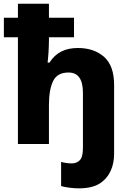

<svg xmlns="http://www.w3.org/2000/svg" viewBox="-20 -780 708 1040"><path d="M408.2 240.2C454.6 240.2 491.7 231.4 519.5 214.4C574.7 179.2 598.1 119.6 598.1 53.2V-319.8C598.1 -389.6 579.6 -440.9 543 -472.7C506.3 -504.4 459.5 -520 402.8 -520C335 -520 283.7 -497.1 248 -440.9H237.8C239.3 -453.6 241.2 -471.7 242.7 -495.6C244.1 -519 245.1 -541.5 245.1 -563V-578.1H380.9V-684.1H245.1V-759.8H77.1V-684.1H1V-578.1H77.1V0H245.1V-210.9C245.1 -267.6 252.9 -311 268.1 -341.8C283.2 -372.1 311 -387.2 351.1 -387.2C403.3 -387.2 429.2 -350.6 429.2 -277.8V22C429.2 55.2 423.3 77.1 411.6 88.4C399.9 99.6 386.2 105 370.1 105C347.2 105 332.5 102.5 311 97.2V228C323.2 231.4 338.4 234.4 356.9 236.8C375.5 239.3 392.6 240.2 408.2 240.2Z"/></svg>

Font: Noto Reveo Sans
Style: Regular
Weight: 800
Designer: Monotype Design Team
Foundry: Monotype Imaging Inc.
Version: Version 2.007